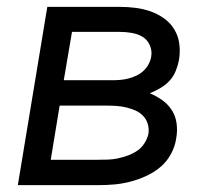

<svg xmlns="http://www.w3.org/2000/svg" viewBox="-20 -540 640 560"><path d="M32 0 118 -520H329Q353 -520 376 -517Q399 -514 420 -506.5Q441 -499 459 -486Q477 -473 488.5 -454Q500 -435 503 -412Q506 -389 502 -365Q499 -349 492.5 -333Q486 -317 474.5 -304.5Q463 -292 447.5 -283Q432 -274 417 -268Q436 -260 453 -248Q470 -236 481 -219Q492 -202 495 -180.5Q498 -159 494 -137Q491 -114 479 -91.5Q467 -69 448 -53Q429 -37 406 -26.5Q383 -16 359.5 -10Q336 -4 313 -2Q290 0 266 0ZM166 -306H307Q319 -306 331 -307Q343 -308 354.5 -311Q366 -314 377 -319Q388 -324 397.5 -332.5Q407 -341 413 -352Q419 -363 421 -375Q424 -392 417 -408Q410 -424 396 -432.5Q382 -441 364.5 -444Q347 -447 329 -447H190ZM128 -74H266Q281 -74 295 -74.5Q309 -75 323.5 -78Q338 -81 353 -86.5Q368 -92 380.5 -100.5Q393 -109 401.5 -122.5Q410 -136 413 -150Q415 -165 411 -178.5Q407 -192 397.5 -202Q388 -212 375.5 -217.5Q363 -223 349 -226.5Q335 -230 320 -231Q305 -232 290 -232H154Z"/></svg>

Font: Iosevka Extended Oblique
Style: Regular
Weight: 400
Width: 7
Italic angle: -9°
Monospace: yes
Designer: Belleve Invis
Foundry: Belleve Invis
Version: Version 32.0.1; ttfautohint (v1.8.4)